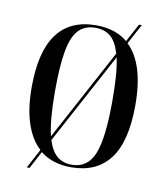

<svg xmlns="http://www.w3.org/2000/svg" viewBox="-73 -638 643 739"><g transform="rotate(10 248.5 -268.0)"><path d="M121 -35Q85 -68 65.5 -126Q46 -184 46 -268Q46 -545 250 -545Q325 -545 373 -505L411 -576H422L380 -498Q451 -430 451 -268Q451 -126 399.5 -58Q348 10 248 10Q176 10 128 -28L92 40H81ZM344 -451Q331 -496 308 -515.5Q285 -535 248 -535Q207 -535 182.5 -509Q158 -483 147.5 -424.5Q137 -366 137 -268Q137 -154 152 -94ZM249 0Q311 0 336 -61.5Q361 -123 361 -268Q361 -323 358 -364.5Q355 -406 348 -437L156 -80Q169 -38 192 -19Q215 0 249 0Z"/></g></svg>

Font: Noto Serif Display Condensed
Style: Regular
Weight: 400
Width: 3
Designer: Monotype Design Team
Foundry: Monotype Imaging Inc.
Version: Version 2.009